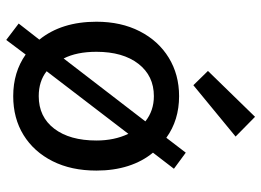

<svg xmlns="http://www.w3.org/2000/svg" viewBox="-134 -690 859 632"><g transform="rotate(90 296.0 -373.5)"><path d="M111 36 57 -5 110 -73Q51 -146 51 -261Q51 -342 82.5 -403.5Q114 -465 169.5 -499Q225 -533 296 -533Q375 -533 433 -491L482 -555L535 -516L482 -447Q511 -412 526 -365Q541 -318 541 -261Q541 -178 510 -116.5Q479 -55 424 -21Q369 13 296 13Q217 13 159 -28ZM172 -153 379 -422Q344 -450 296 -450Q229 -450 189.5 -399Q150 -348 150 -261Q150 -196 172 -153ZM296 -71Q364 -71 403 -122Q442 -173 442 -261Q442 -320 420 -366L214 -97Q247 -71 296 -71ZM260 -580 213 -628 364 -783 429 -719Z"/></g></svg>

Font: Ubuntu Sans Medium
Style: Regular
Weight: 500
Designer: Dalton Maag Ltd
Foundry: Dalton Maag Ltd
Version: Version 1.006; ttfautohint (v1.8.4.7-5d5b)